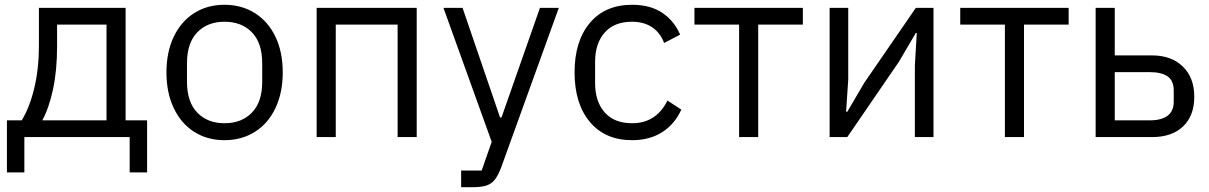

<svg xmlns="http://www.w3.org/2000/svg" viewBox="-20 -574 5062 804"><path d="M71 -70Q104 -124 123.5 -205Q143 -286 143 -384V-541H506V-70H596V148H523V0H82V148H9V-70ZM426 -70V-471H219V-380Q219 -279 202 -200Q185 -121 157 -70Z M677 -271Q677 -356 707.5 -420Q738 -484 793 -519Q848 -554 920 -554Q992 -554 1047.5 -519Q1103 -484 1133.5 -420Q1164 -356 1164 -271Q1164 -186 1133.5 -121.5Q1103 -57 1047.5 -22Q992 13 920 13Q848 13 793 -22Q738 -57 707.5 -121.5Q677 -186 677 -271ZM1078 -232V-309Q1078 -394 1035 -438.5Q992 -483 920 -483Q849 -483 806 -438.5Q763 -394 763 -309V-232Q763 -147 806 -102.5Q849 -58 920 -58Q992 -58 1035 -102.5Q1078 -147 1078 -232Z M1306 0V-541H1725V0H1645V-471H1386V0Z M1911 210V140H1997L2039 20L1837 -541H1917L2074 -82H2080L2241 -541H2320L2078 129Q2065 162 2051.5 179Q2038 196 2016.5 203Q1995 210 1957 210Z M2386 -271Q2386 -402 2450 -478Q2514 -554 2627 -554Q2703 -554 2753 -520.5Q2803 -487 2828 -429L2761 -394Q2745 -437 2710.5 -460Q2676 -483 2627 -483Q2552 -483 2512 -437.5Q2472 -392 2472 -315V-226Q2472 -149 2512 -103.5Q2552 -58 2627 -58Q2728 -58 2775 -153L2833 -115Q2806 -55 2753.5 -21Q2701 13 2627 13Q2514 13 2450 -63.5Q2386 -140 2386 -271Z M3075 0V-471H2888V-541H3342V-471H3155V0Z M3454 0V-541H3532V-241L3523 -106H3528L3599 -227L3815 -541H3889V0H3811V-300L3819 -436H3815L3744 -315L3528 0Z M4188 0V-471H4001V-541H4455V-471H4268V0Z M4568 -541H4648V-342H4804Q4885 -342 4933 -295.5Q4981 -249 4981 -169Q4981 -89 4934 -44.5Q4887 0 4805 0H4568ZM4793 -70Q4895 -70 4895 -148V-195Q4895 -236 4869.5 -254Q4844 -272 4793 -272H4648V-70Z"/></svg>

Font: IBM Plex Sans SC
Style: Regular
Weight: 400
Designer: Mike Abbink; Paul van der Laan; Pieter van Rosmalen; Eunyou Noh; Wujin Sim; Chorong Kim; Dohee Lee; Yejin We; Jinhee Kim
Foundry: Sandoll Inc.
Version: Version 1.000